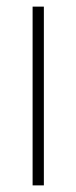

<svg xmlns="http://www.w3.org/2000/svg" viewBox="-20 -560 231 580"><path d="M78.5 0V-540H112.5V0Z"/></svg>

Font: Encode Sans Semi Condensed Thin
Style: Regular
Weight: 100
Width: 4
Designer: Multiple Designers
Foundry: Impallari Type
Version: Version 3.000; ttfautohint (v1.8.3) -l 8 -r 50 -G 200 -x 14 